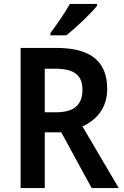

<svg xmlns="http://www.w3.org/2000/svg" viewBox="-20 -958 631 978"><path d="M474 -928V-938H336C311 -893 269 -833 237 -790V-778H318C365 -815 444 -890 474 -928ZM266 -714H85V0H208V-284H292L447 0H585L400 -314C470 -346 526 -406 526 -505C526 -645 443 -714 266 -714ZM259 -608C355 -608 400 -578 400 -501C400 -426 360 -386 264 -386H208V-608Z"/></svg>

Font: Noto Sans Gurmukhi SemiCondensed SemiBold
Style: Regular
Weight: 600
Width: 4
Designer: Jelle Bosma - Monotype Design Team
Foundry: Monotype Imaging Inc.
Version: Version 2.004